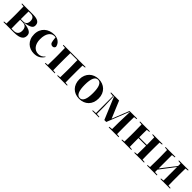

<svg xmlns="http://www.w3.org/2000/svg" viewBox="481 -2213 3879 3879"><g transform="rotate(45 2420.5 -273.5)"><path d="M42 -539H361Q414 -539 450 -530Q486 -521 508 -505.5Q530 -490 539.5 -467.5Q549 -445 549 -417Q549 -398 542.5 -379.5Q536 -361 514 -345Q492 -329 449.5 -315.5Q407 -302 335 -292Q410 -285 457 -272Q504 -259 530.5 -241Q557 -223 566.5 -200.5Q576 -178 576 -151Q576 -121 565.5 -95Q555 -69 528 -49.5Q501 -30 454.5 -19Q408 -8 336 -8H42V-24L106 -30Q106 -54 106.5 -82Q107 -110 107.5 -137.5Q108 -165 108.5 -191Q109 -217 109 -238V-308Q109 -329 108.5 -355Q108 -381 107.5 -408.5Q107 -436 106.5 -464Q106 -492 106 -517L42 -523ZM415 -408Q415 -461 390 -489Q365 -517 310 -517H250Q249 -469 248.5 -411.5Q248 -354 248 -298H307Q362 -298 388.5 -326Q415 -354 415 -408ZM248 -238Q248 -217 248 -190.5Q248 -164 248.5 -136.5Q249 -109 249.5 -81Q250 -53 250 -29H314Q374 -29 405 -61Q436 -93 436 -153Q436 -215 406.5 -247.5Q377 -280 312 -280H248V-238Z M1089 -359Q1061 -359 1041.5 -378Q1022 -397 1015 -450L1005 -533Q992 -534 984.5 -535Q977 -536 970 -536Q934 -536 904.5 -519Q875 -502 853.5 -470Q832 -438 820.5 -392Q809 -346 809 -288Q809 -231 822.5 -186.5Q836 -142 860.5 -111Q885 -80 919.5 -63.5Q954 -47 996 -47Q1040 -47 1073.5 -65Q1107 -83 1135 -115L1143 -110Q1109 -52 1056 -21.5Q1003 9 925 9Q869 9 820 -9.5Q771 -28 734 -63.5Q697 -99 675.5 -151.5Q654 -204 654 -272Q654 -340 677 -393Q700 -446 740 -482Q780 -518 833.5 -537Q887 -556 949 -556Q990 -556 1024 -544.5Q1058 -533 1084 -512.5Q1110 -492 1126 -464Q1142 -436 1147 -404Q1134 -359 1089 -359Z M1858 -523 1793 -516Q1793 -492 1792.5 -464Q1792 -436 1791.5 -408.5Q1791 -381 1791 -355Q1791 -329 1791 -308V-238Q1791 -217 1791 -191Q1791 -165 1791.5 -137.5Q1792 -110 1792.5 -82Q1793 -54 1793 -30L1858 -24V-8H1577V-24L1642 -30Q1642 -54 1642.5 -82Q1643 -110 1643.5 -137.5Q1644 -165 1644.5 -191Q1645 -217 1645 -238V-308Q1645 -329 1644.5 -355.5Q1644 -382 1643.5 -410Q1643 -438 1642.5 -466Q1642 -494 1642 -519H1442Q1442 -494 1441.5 -466Q1441 -438 1440.5 -410Q1440 -382 1440 -355.5Q1440 -329 1440 -308V-238Q1440 -217 1440 -191Q1440 -165 1440.5 -137.5Q1441 -110 1441.5 -82Q1442 -54 1442 -30L1507 -24V-8H1226V-24L1290 -30Q1290 -54 1290.5 -82Q1291 -110 1291.5 -137.5Q1292 -165 1292.5 -191Q1293 -217 1293 -238V-308Q1293 -329 1292.5 -355Q1292 -381 1291.5 -408.5Q1291 -436 1290.5 -464Q1290 -492 1290 -517L1225 -523V-539H1858Z M2099 -274Q2099 -144 2128.5 -77.5Q2158 -11 2218 -11Q2278 -11 2307.5 -77.5Q2337 -144 2337 -274Q2337 -536 2218 -536Q2099 -536 2099 -274ZM2495 -276Q2495 -210 2475 -157.5Q2455 -105 2418.5 -68Q2382 -31 2331 -11Q2280 9 2218 9Q2155 9 2104.5 -11.5Q2054 -32 2018 -69Q1982 -106 1962.5 -158.5Q1943 -211 1943 -276Q1943 -341 1964.5 -393Q1986 -445 2023 -481Q2060 -517 2110.5 -536.5Q2161 -556 2218 -556Q2276 -556 2326.5 -537Q2377 -518 2414.5 -482Q2452 -446 2473.5 -394Q2495 -342 2495 -276Z M3331 -523 3266 -516Q3266 -492 3265.5 -464Q3265 -436 3264.5 -408.5Q3264 -381 3264 -355Q3264 -329 3264 -308V-238Q3264 -217 3264 -191Q3264 -165 3264.5 -137.5Q3265 -110 3265.5 -82Q3266 -54 3266 -30L3331 -24V-7H3050V-24L3123 -31L3124 -216L3134 -543L2938 -49H2883L2677 -543L2689 -218V-29L2767 -24V-8H2579V-24L2664 -29V-514L2584 -523V-539H2815L2968 -172L3113 -539H3331Z M4058 -523 3994 -516Q3994 -492 3993.5 -464Q3993 -436 3992.5 -408.5Q3992 -381 3992 -355Q3992 -329 3992 -308V-238Q3992 -217 3992 -191Q3992 -165 3992.5 -137.5Q3993 -110 3993.5 -82Q3994 -54 3994 -30L4058 -24V-8H3779V-24L3843 -30Q3844 -79 3845 -144Q3846 -209 3846 -279H3628Q3628 -209 3628.5 -144Q3629 -79 3630 -30L3695 -24V-8H3414V-24L3478 -30Q3478 -54 3478.5 -82Q3479 -110 3479.5 -137.5Q3480 -165 3480.5 -191Q3481 -217 3481 -238V-308Q3481 -329 3480.5 -355Q3480 -381 3479.5 -408.5Q3479 -436 3478.5 -464Q3478 -492 3478 -517L3414 -523V-539H3695V-523L3630 -516Q3629 -469 3628.5 -411.5Q3628 -354 3628 -301H3846Q3846 -354 3845 -411.5Q3844 -469 3843 -516L3778 -523V-539H4058Z M4800 -523 4735 -516Q4735 -492 4734.5 -464Q4734 -436 4733.5 -408.5Q4733 -381 4733 -355Q4733 -329 4733 -308V-238Q4733 -217 4733 -191Q4733 -165 4733.5 -137.5Q4734 -110 4734.5 -82Q4735 -54 4735 -30L4800 -24V-8H4527V-24L4593 -31V-417L4350 -99V-31L4424 -24V-8H4143V-24L4207 -30Q4207 -54 4207.5 -82Q4208 -110 4208.5 -137.5Q4209 -165 4209.5 -191Q4210 -217 4210 -238V-308Q4210 -329 4209.5 -355Q4209 -381 4208.5 -408.5Q4208 -436 4207.5 -464Q4207 -492 4207 -517L4143 -523V-539H4424V-523L4350 -515V-133L4593 -448V-515L4526 -523V-539H4800Z"/></g></svg>

Font: XinYuGongZhangJiaSongA
Style: Regular
Weight: 900
Designer: XinYuGong
Foundry: Adobe Systems Incorporated
Version: Version 1.00